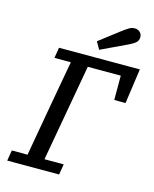

<svg xmlns="http://www.w3.org/2000/svg" viewBox="-128 -966 845 1051"><g transform="rotate(15 294.0 -440.0)"><path d="M120 -610 130 -670H588L560 -472H496V-610H309L256 -312Q245 -249 233.5 -186Q222 -123 211 -60H320L310 0H16L26 -60H115L168 -360Q179 -423 190.5 -485.5Q202 -548 213 -610ZM321 -758Q349 -780 377 -801Q405 -822 433 -844Q457 -862 472 -871Q487 -880 503 -880Q521 -880 533 -869Q545 -858 545 -841Q545 -822 532.5 -810.5Q520 -799 497 -788Q459 -770 421 -752Q383 -734 345 -716Z"/></g></svg>

Font: Source Serif 4 Caption
Style: Italic
Weight: 400
Italic angle: -12°
Designer: Frank Grießhammer
Foundry: Adobe Systems Incorporated
Version: Version 4.004;hotconv 1.0.117;makeotfexe 2.5.65602